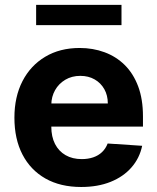

<svg xmlns="http://www.w3.org/2000/svg" viewBox="-20 -747 638 778"><path d="M308.9 10.7Q224.8 10.7 164.2 -23.6Q103.7 -57.9 71 -120.9Q38.4 -183.9 38.4 -270.2Q38.4 -354.4 71 -418Q103.7 -481.5 163.2 -517Q222.7 -552.6 302.9 -552.6Q356.9 -552.6 403.6 -535.3Q450.3 -518.1 485.3 -483.7Q520.2 -449.2 539.8 -397.2Q559.3 -345.2 559.3 -275.6V-234H98.7V-327.8H416.9Q416.9 -360.4 402.7 -385.7Q388.5 -410.9 363.5 -425.2Q338.4 -439.6 305.4 -439.6Q271 -439.6 244.5 -423.8Q218 -408 203.1 -381.6Q188.2 -355.1 187.9 -322.8V-233.7Q187.9 -193.2 202.9 -163.7Q218 -134.2 245.7 -118.3Q273.4 -102.3 311.4 -102.3Q336.6 -102.3 357.6 -109.4Q378.6 -116.5 393.5 -130.7Q408.4 -144.9 416.2 -165.5L556.1 -156.2Q545.5 -105.8 512.6 -68.4Q479.8 -30.9 428.1 -10.1Q376.4 10.7 308.9 10.7ZM472.3 -727.3V-645.2H126.4V-727.3Z"/></svg>

Font: InterMG
Style: Bold
Weight: 700
Designer: Rasmus Andersson
Foundry: rsms
Version: Version 3.019;December 26, 2023;FontCreator 15.0.0.2955 64-b